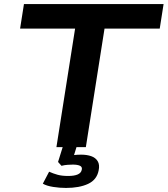

<svg xmlns="http://www.w3.org/2000/svg" viewBox="-20 -725 826 946"><path d="M258 0 350 -584H79L98 -705H786L767 -584H495L403 0ZM305 201Q274 201 242 196Q210 191 191 180L222 121Q242 130 263.5 136Q285 142 316 142Q346 142 363 134.5Q380 127 383 111Q386 97 373.5 91.5Q361 86 339 86Q329 86 313.5 87Q298 88 283 92L266 73L295 -20H363L338 61L310 45Q326 41 344 39Q362 37 380 37Q408 37 429.5 44.5Q451 52 461.5 69.5Q472 87 466 115Q457 161 414 181Q371 201 305 201Z"/></svg>

Font: Nunito Sans 7pt SemiExpanded
Style: Bold Italic
Weight: 700
Width: 6
Italic angle: -9°
Designer: Vernon Adams
Foundry: Vernon Adams
Version: Version 3.101;gftools[0.9.27]